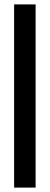

<svg xmlns="http://www.w3.org/2000/svg" viewBox="-20 -851 226 871"><path d="M44 0V-831H141.5V0Z"/></svg>

Font: Merriweather 144pt
Style: Regular
Weight: 400
Version: Version 2.100